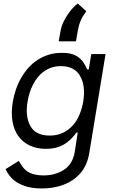

<svg xmlns="http://www.w3.org/2000/svg" viewBox="-20 -852 649 1088"><path d="M86.6 59.7Q90.9 67.1 96.2 75.8Q101.6 84.5 108.7 94.1Q115.8 103.7 125.9 112.4Q136 121.1 150 127.7Q164.1 134.2 183.1 138.1Q202.1 142 227.3 142Q293 142 342.3 110.1Q391.7 78.1 403.4 9.9L420.5 -100.9H413.4Q396 -77.4 377.7 -60Q359.4 -42.6 338.6 -31.2Q317.8 -19.9 293.7 -14.2Q269.5 -8.5 240.1 -8.5Q190.7 -8.5 151.1 -26.3Q111.5 -44 85.9 -78.1Q60.4 -112.2 51.1 -161.9Q41.9 -211.6 52.6 -275.6Q58.6 -311.4 70.5 -345.9Q82.4 -380.3 100.1 -411Q117.9 -441.8 141.2 -467.9Q164.4 -494 193.4 -512.8Q222.3 -531.6 256.7 -542.1Q291.2 -552.6 331 -552.6Q384.2 -552.6 413 -535.2Q425.4 -527.7 434.3 -519.5Q443.2 -511.4 450.1 -502Q457 -492.5 462.7 -481.9Q468.4 -471.2 474.4 -458.8H483L497.2 -545.5H578.1L485.8 15.6Q474.1 85.9 435 130.3Q415.5 152.3 391.3 168.5Q367.2 184.7 339.3 195.1Q311.4 205.6 280.7 210.8Q250 215.9 217.3 215.9Q171.5 215.9 137.1 206.9Q102.6 197.8 77.9 182.5Q53.3 167.3 37.1 147.5Q21 127.8 11.4 106.5ZM152.3 -137.8Q182.2 -83.8 261.4 -83.8Q304 -83.8 336.6 -99.4Q369.3 -115.1 392.8 -141.7Q416.2 -168.3 430.8 -203.3Q445.3 -238.3 451.7 -277Q465.9 -365.8 433.9 -421.5Q401.6 -477.3 325.3 -477.3Q296.9 -477.3 273.1 -469.5Q249.3 -461.6 229.8 -448Q210.2 -434.3 194.8 -415.3Q179.3 -396.3 167.8 -374.1Q156.2 -351.9 148.4 -327.2Q140.6 -302.6 136.4 -277Q121.8 -191.8 152.3 -137.8ZM312.5 -617.9 323.9 -680.4Q327.8 -702.4 338.4 -725.1Q349.1 -747.9 362.9 -768.5Q376.8 -789.1 392 -805.8Q407.3 -822.4 420.5 -832.4L468.8 -788.4Q457.7 -773.1 449.8 -759.6Q441.8 -746.1 436.3 -732.8Q430.8 -719.5 427 -705.8Q423.3 -692.1 420.5 -676.1L410.5 -617.9Z"/></svg>

Font: Inter P
Style: Italic
Weight: 400
Italic angle: -9.40001°
Designer: Rasmus Andersson
Foundry: rsms
Version: Version 3.018;git-588b23468